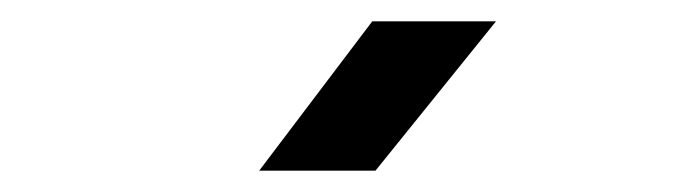

<svg xmlns="http://www.w3.org/2000/svg" viewBox="-20 -805 640 180"><path d="M332 -645 445 -785H329L223 -645Z"/></svg>

Font: Tekne LDO SemiBold
Style: Regular
Weight: 600
Monospace: yes
Designer: Alessio Laiso, Mario Rullo, Paolo Rosset
Foundry: Alessio Laiso
Version: Version 1.000;hotconv 1.0.109;makeotfexe 2.5.65596